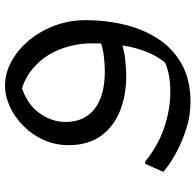

<svg xmlns="http://www.w3.org/2000/svg" viewBox="-27 -489 776 762"><g transform="rotate(-90 361.0 -108.0)"><path d="M338 260Q283 260 233 244Q183 228 144 207.5Q105 187 82.5 170Q60 153 60 152L92 80H100Q168 134 239.5 157Q311 180 374 180Q423 180 455 172Q487 164 518 148L472 184Q512 143 533 93.5Q554 44 562 -12.5Q570 -69 570 -132Q570 -174 559 -218.5Q548 -263 524 -303Q500 -343 461 -373Q422 -403 365 -416L423 -418Q337 -397 297.5 -345.5Q258 -294 258 -236Q258 -186 281.5 -151Q305 -116 350 -98Q395 -80 459 -80Q488 -80 520 -84Q552 -88 585 -100L577 -15Q541 -3 504.5 1Q468 5 439 5Q365 5 302.5 -19.5Q240 -44 203 -95Q166 -146 166 -224Q166 -277 186.5 -322.5Q207 -368 241.5 -402.5Q276 -437 318 -456.5Q360 -476 402 -476Q452 -476 498.5 -450.5Q545 -425 582 -380.5Q619 -336 640.5 -278.5Q662 -221 662 -156Q662 -76 644 -1.5Q626 73 587.5 132Q549 191 487 225.5Q425 260 338 260Z"/></g></svg>

Font: Kufam
Style: Regular
Weight: 400
Designer: Wael Morcos, Artur Schmal
Foundry: Original Type
Version: Version 1.301; ttfautohint (v1.8.3)